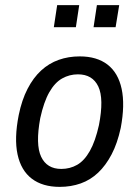

<svg xmlns="http://www.w3.org/2000/svg" viewBox="-20 -720 544 749"><path d="M213 9Q146 9 104 -23Q62 -55 48.5 -117.5Q35 -180 53 -271Q65 -330 87.5 -373.5Q110 -417 140.5 -445Q171 -473 209 -486.5Q247 -500 291 -500Q358 -500 399.5 -468Q441 -436 454.5 -373.5Q468 -311 451 -221Q438 -161 415.5 -118Q393 -75 363 -46.5Q333 -18 295 -4.5Q257 9 213 9ZM219 -61Q253 -61 281 -77Q309 -93 330.5 -131Q352 -169 366 -232Q386 -335 363.5 -382.5Q341 -430 284 -430Q251 -430 222.5 -414Q194 -398 172.5 -360.5Q151 -323 137 -259Q118 -156 140.5 -108.5Q163 -61 219 -61ZM345 -614 358 -700H445L431 -614ZM190 -614 203 -700H289L276 -614Z"/></svg>

Font: Nunito Sans 10pt Condensed Medium
Style: Italic
Weight: 500
Width: 3
Italic angle: -9°
Designer: Vernon Adams
Foundry: Vernon Adams
Version: Version 3.101;gftools[0.9.27]